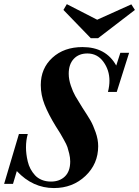

<svg xmlns="http://www.w3.org/2000/svg" viewBox="-49 -907 680 939"><path d="M395 -720.2 261.2 -858.4 277.8 -886.7 426.3 -810.5 593.3 -885.7 610.8 -858.4 430.7 -720.2ZM214.8 12.7Q111.3 12.7 33.2 -70.3L14.6 -7.8H-28.8L43.5 -251.5H86.9Q78.1 -221.7 78.1 -186.5Q78.1 -170.4 80.1 -153.8Q82 -137.2 86.7 -117.4Q91.3 -97.7 100.3 -80.8Q109.4 -64 122.3 -49.8Q135.3 -35.6 155.3 -27.3Q175.3 -19 200.2 -19Q242.7 -19 268.6 -44.2Q294.4 -69.3 294.4 -117.2Q294.4 -135.7 289.6 -155.5Q284.7 -175.3 280.8 -187.5Q276.9 -199.7 262.9 -224.4Q249 -249 245.4 -255.1Q241.7 -261.2 223.1 -290.5Q188 -347.7 169.2 -395Q150.4 -442.4 150.4 -491.2Q150.4 -572.8 207.3 -624.8Q264.2 -676.8 354.5 -676.8Q469.2 -676.8 519.5 -586.4L539.6 -648.9H582.5L522 -457.5H479Q486.3 -486.8 486.3 -512.2Q486.3 -564 456.8 -604.7Q427.2 -645.5 378.4 -645.5Q336.4 -645.5 311.8 -619.1Q287.1 -592.8 287.1 -546.4Q287.1 -518.6 297.4 -488.3Q307.6 -458 319.3 -437.5Q331.1 -417 353.5 -381.3Q380.4 -340.3 393.3 -318.1Q406.2 -295.9 418.7 -260.3Q431.2 -224.6 431.2 -192.4Q431.2 -105.5 368.7 -46.4Q306.2 12.7 214.8 12.7Z"/></svg>

Font: Elstob 18pt
Style: Bold Italic
Weight: 700
Italic angle: -20°
Designer: Peter S. Baker
Version: Version 1.015